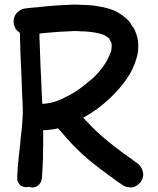

<svg xmlns="http://www.w3.org/2000/svg" viewBox="-20 -783 695 844"><path d="M341.8 -105.5C356.4 -91.8 372.1 -79.1 387.7 -66.4C403.3 -53.7 418.9 -42 435.5 -29.3C441.4 -25.4 447.3 -21.5 453.1 -16.6C459 -11.7 464.8 -7.8 470.7 -3.9L494.1 13.7C502 18.6 509.8 24.4 518.6 30.3C526.4 36.1 536.1 39.1 546.9 40C549.8 41 552.7 41 555.7 41C562.5 41 569.3 39.1 576.2 36.1C585 31.2 591.8 25.4 598.6 16.6C605.5 7.8 608.4 -2 609.4 -11.7V-16.6C609.4 -24.4 607.4 -32.2 603.5 -41C598.6 -50.8 592.8 -58.6 585 -64.5C577.1 -69.3 569.3 -75.2 562.5 -81.1C554.7 -85.9 546.9 -91.8 539.1 -97.7C533.2 -101.6 527.3 -105.5 522.5 -109.4C516.6 -113.3 510.7 -117.2 505.9 -122.1C491.2 -132.8 476.6 -143.6 462.9 -155.3C448.2 -167 434.6 -178.7 420.9 -190.4C408.2 -202.1 395.5 -213.9 382.8 -226.6C371.1 -239.3 359.4 -252 346.7 -264.6L345.7 -265.6C358.4 -272.5 371.1 -280.3 383.8 -288.1C418 -310.5 449.2 -336.9 477.5 -365.2C505.9 -393.6 531.2 -424.8 552.7 -460.9C567.4 -487.3 578.1 -515.6 585 -545.9C586.9 -556.6 587.9 -568.4 587.9 -579.1C587.9 -598.6 585 -618.2 578.1 -636.7C574.2 -647.5 570.3 -655.3 567.4 -660.2C563.5 -665 557.6 -672.9 550.8 -685.5C541 -698.2 524.4 -711.9 501 -726.6C478.5 -741.2 441.4 -752 389.6 -758.8C371.1 -760.7 353.5 -761.7 335 -761.7C326.2 -762.7 318.4 -762.7 309.6 -762.7C299.8 -762.7 290 -762.7 281.2 -761.7C258.8 -760.7 235.4 -759.8 211.9 -757.8C189.5 -755.9 166 -753.9 143.6 -751L118.2 -749C109.4 -748 101.6 -747.1 92.8 -746.1C83 -745.1 73.2 -742.2 64.5 -735.4C55.7 -728.5 48.8 -721.7 44.9 -712.9C42 -706.1 40 -698.2 40 -689.5V-682.6C41 -671.9 44.9 -663.1 49.8 -654.3C54.7 -648.4 60.5 -643.6 67.4 -638.7C68.4 -604.5 69.3 -571.3 70.3 -537.1C73.2 -483.4 75.2 -428.7 77.1 -375L80.1 -307.6V-296.9V-278.3C79.1 -272.5 79.1 -266.6 79.1 -261.7C78.1 -256.8 78.1 -251 78.1 -246.1C77.1 -229.5 75.2 -212.9 73.2 -196.3C71.3 -179.7 69.3 -162.1 68.4 -145.5L62.5 -95.7C61.5 -79.1 59.6 -61.5 57.6 -44.9C57.6 -38.1 57.6 -30.3 56.6 -22.5C55.7 -15.6 55.7 -7.8 55.7 -1V2C55.7 7.8 56.6 13.7 59.6 18.6C63.5 25.4 68.4 31.2 73.2 34.2C79.1 37.1 85.9 39.1 92.8 40C97.7 40 101.6 39.1 105.5 38.1C109.4 39.1 113.3 40 118.2 41H122.1C128.9 41 134.8 40 139.6 37.1C146.5 34.2 151.4 29.3 156.2 22.5C161.1 15.6 163.1 8.8 164.1 2C165 -12.7 166 -28.3 167 -43L168.9 -87.9V-124C169.9 -135.7 169.9 -147.5 169.9 -160.2V-210.9H178.7C183.6 -210.9 187.5 -210.9 192.4 -211.9C207 -212.9 220.7 -215.8 235.4 -218.8L279.3 -168.9C298.8 -146.5 319.3 -126 341.8 -105.5ZM163.1 -379.9C162.1 -416 160.2 -453.1 158.2 -489.3L154.3 -598.6C153.3 -611.3 153.3 -623 153.3 -635.7C167 -636.7 180.7 -638.7 195.3 -639.6C225.6 -642.6 256.8 -644.5 287.1 -645.5C294.9 -646.5 302.7 -646.5 309.6 -646.5C317.4 -646.5 325.2 -646.5 332 -645.5C347.7 -645.5 363.3 -644.5 377.9 -642.6C388.7 -641.6 398.4 -639.6 408.2 -637.7C418 -635.7 427.7 -632.8 437.5 -628.9C441.4 -627 445.3 -625 449.2 -622.1C454.1 -619.1 457 -616.2 460 -613.3L462.9 -607.4C465.8 -602.5 466.8 -599.6 467.8 -598.6C468.8 -596.7 469.7 -593.8 470.7 -590.8V-582V-578.1C470.7 -567.4 468.8 -557.6 464.8 -547.9C460 -537.1 455.1 -526.4 450.2 -516.6C433.6 -488.3 414.1 -463.9 391.6 -442.4C368.2 -421.9 343.8 -402.3 317.4 -383.8C295.9 -370.1 273.4 -358.4 251 -347.7C227.5 -336.9 203.1 -330.1 177.7 -327.1H166L163.1 -379.9Z"/></svg>

Font: Citrustime FakeCyr
Style: Regular
Weight: 400
Version: Version 1.1